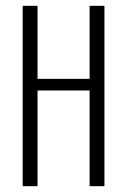

<svg xmlns="http://www.w3.org/2000/svg" viewBox="-20 -640 437 660"><path d="M58 -620H109V-369H288V-620H339V0H288V-329H109V0H58Z"/></svg>

Font: Smooch Sans
Style: Regular
Weight: 400
Designer: Robert E. Leuschke
Foundry: Robert E. Leuschke
Version: Version 1.010; ttfautohint (v1.8.3)